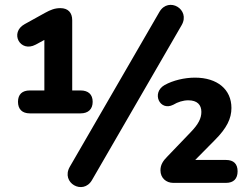

<svg xmlns="http://www.w3.org/2000/svg" viewBox="-20 -742 1009 779"><path d="M101 -282H307C338 -282 356 -299 356 -329C356 -359 338 -375 307 -375H273V-660C273 -691 256 -709 225 -709C202 -709 185 -702 163 -690L80 -644C18 -610 61 -527 125 -561L160 -580V-375H101C70 -375 53 -359 53 -329C53 -299 70 -282 101 -282ZM353 -11 717 -640C754 -704 664 -757 627 -694L263 -65C226 0 317 51 353 -11ZM683 0H897C928 0 944 -17 944 -47C944 -77 928 -93 897 -93H772L852 -174C900 -222 919 -261 919 -304C919 -379 862 -427 771 -427C729 -427 682 -416 648 -397C593 -366 628 -289 683 -317C701 -328 723 -335 744 -335C780 -335 797 -317 797 -288C797 -262 785 -238 754 -206L660 -108C642 -90 631 -74 631 -51C631 -20 654 0 683 0Z"/></svg>

Font: SN Pro
Style: Bold
Weight: 700
Designer: Tobias Whetton
Foundry: Supernotes
Version: Version 1.003;Glyphs 3.3 (3324)